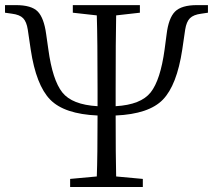

<svg xmlns="http://www.w3.org/2000/svg" viewBox="-21 -746 850 766"><path d="M764.6 -725.6H808.6V-695.3L782.2 -691.4Q751 -687.5 736.8 -673.3Q722.7 -659.2 717.8 -627.9L706.1 -547.9Q684.6 -406.2 628.9 -348.6Q573.2 -291 440.4 -285.2Q440.4 -123 442.4 -42L548.8 -32.2V0H258.8V-32.2L365.2 -42Q368.2 -122.1 368.2 -285.2Q235.4 -291 179.2 -348.6Q123 -406.2 101.6 -547.9L89.8 -627.9Q85 -659.2 71.3 -673.3Q57.6 -687.5 26.4 -691.4L-1 -695.3V-725.6H42Q104.5 -725.6 129.4 -700.2Q154.3 -674.8 163.1 -610.4L171.9 -548.8Q188.5 -426.8 227.5 -377.4Q266.6 -328.1 368.2 -322.3V-390.6Q368.2 -587.9 365.2 -684.6L269.5 -695.3V-725.6H537.1V-695.3L442.4 -684.6Q440.4 -588.9 440.4 -390.6V-322.3Q541 -328.1 580.1 -377.4Q619.1 -426.8 635.7 -548.8L643.6 -608.4Q651.4 -673.8 677.2 -699.7Q703.1 -725.6 764.6 -725.6Z"/></svg>

Font: GenYoMin TW TTF Light
Style: Regular
Weight: 300
Version: Version 1.300